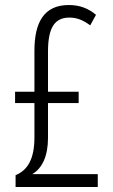

<svg xmlns="http://www.w3.org/2000/svg" viewBox="-20 -744 448 764"><path d="M254 -724C155 -724 117 -655 117 -542V-379H40V-334H117V-197C117 -113 91 -67 42 -47V0H369V-51H108C148 -74 171 -123 171 -195V-334H293V-379H171V-539C171 -633 197 -674 256 -674C282 -674 307 -667 339 -643L362 -685C331 -711 297 -724 254 -724Z"/></svg>

Font: Noto Sans UI Condensed Light
Style: Regular
Weight: 300
Width: 3
Designer: Monotype Design Team
Foundry: Monotype Imaging Inc.
Version: Version 1.901